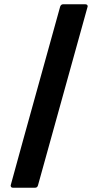

<svg xmlns="http://www.w3.org/2000/svg" viewBox="-20 -770 460 900"><path d="M144 110H41Q30 110 30 99Q30 96 262 -739Q266 -750 276 -750H379Q391 -750 391 -740L158 99Q155 110 144 110Z"/></svg>

Font: YamahaIndonesia935. App
Style: Bold
Weight: 700
Designer: Dalton Maag Ltd
Foundry: Dalton Maag Ltd
Version: Version 1.002; January 01, 2024; Regular/Italic